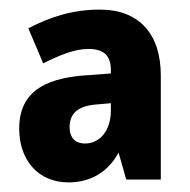

<svg xmlns="http://www.w3.org/2000/svg" viewBox="-20 -742 395 400"><path d="M188 -722C130 -722 83 -706 39 -683L70 -610C104 -627 135 -640 164 -640C199 -640 211 -624 211 -595V-589L173 -586C83 -582 20 -557 20 -474C20 -410 58 -362 123 -362C170 -362 206 -385 227 -424L243 -368H315V-585C315 -670 271 -722 188 -722ZM177 -524 211 -527V-512C211 -471 189 -443 157 -443C138 -443 125 -454 125 -477C125 -502 138 -520 177 -524Z"/></svg>

Font: Noto Sans Gurmukhi Condensed ExtraBold
Style: Regular
Weight: 800
Width: 3
Designer: Jelle Bosma - Monotype Design Team
Foundry: Monotype Imaging Inc.
Version: Version 2.004